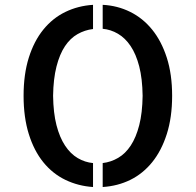

<svg xmlns="http://www.w3.org/2000/svg" viewBox="-20 -750 790 775"><path d="M75.2 -363.3Q75.2 -450.2 96.2 -517.1Q117.2 -584 154.8 -630.4Q192.4 -676.8 243.7 -701.7Q294.9 -726.6 355.5 -730.5V-632.8Q322.3 -628.9 293 -612.3Q263.7 -595.7 242.2 -563.5Q220.7 -531.2 208 -481.4Q195.3 -431.6 194.3 -363.3Q195.3 -293.9 208 -244.6Q220.7 -195.3 242.7 -162.1Q264.6 -128.9 293.9 -111.8Q323.2 -94.7 355.5 -91.8V4.9Q295.9 1 244.1 -23.9Q192.4 -48.8 154.8 -95.2Q117.2 -141.6 96.2 -209Q75.2 -276.4 75.2 -363.3ZM394.5 -730.5Q454.1 -727.5 505.4 -702.1Q556.6 -676.8 594.2 -630.4Q631.8 -584 653.3 -517.1Q674.8 -450.2 674.8 -363.3Q674.8 -276.4 653.3 -209Q631.8 -141.6 594.2 -95.2Q556.6 -48.8 505.9 -23.9Q455.1 1 394.5 4.9V-91.8Q427.7 -95.7 457 -112.8Q486.3 -129.9 507.8 -162.6Q529.3 -195.3 542 -244.6Q554.7 -293.9 555.7 -363.3Q554.7 -432.6 542 -481.9Q529.3 -531.2 507.3 -564Q485.4 -596.7 456.1 -613.8Q426.8 -630.9 394.5 -633.8Z"/></svg>

Font: Allerta
Style: Stencil
Weight: 400
Designer: Matt McInerney
Foundry: Matt McInerney
Version: Version 1.0